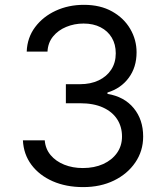

<svg xmlns="http://www.w3.org/2000/svg" viewBox="-20 -757 676 787"><path d="M321 9.9Q250.7 9.9 195.8 -14.2Q141 -38.4 108.8 -81.5Q76.7 -124.6 73.9 -181.8H163.4Q166.2 -146.7 187.5 -121.3Q208.8 -95.9 243.3 -82Q277.7 -68.2 319.6 -68.2Q366.5 -68.2 402.7 -84.5Q438.9 -100.9 459.5 -130Q480.1 -159.1 480.1 -197.4Q480.1 -237.6 460.2 -268.3Q440.3 -299 402 -316.4Q363.6 -333.8 308.2 -333.8H250V-411.9H308.2Q351.6 -411.9 384.4 -427.6Q417.3 -443.2 435.9 -471.6Q454.5 -500 454.5 -538.4Q454.5 -575.3 438.2 -602.6Q421.9 -630 392.2 -645.2Q362.6 -660.5 322.4 -660.5Q284.8 -660.5 251.6 -646.8Q218.4 -633.2 197.4 -607.4Q176.5 -581.7 174.7 -545.5H89.5Q91.6 -602.6 123.9 -645.8Q156.2 -688.9 208.6 -713.1Q261 -737.2 323.9 -737.2Q391.3 -737.2 439.6 -710Q487.9 -682.9 513.8 -638.5Q539.8 -594.1 539.8 -542.6Q539.8 -481.2 507.6 -437.9Q475.5 -394.5 420.5 -377.8V-372.2Q489.3 -360.8 528.1 -313.7Q566.8 -266.7 566.8 -197.4Q566.8 -138.1 534.6 -91.1Q502.5 -44 447.1 -17Q391.7 9.9 321 9.9Z"/></svg>

Font: InterMG
Style: Regular
Weight: 400
Designer: Rasmus Andersson
Foundry: rsms
Version: Version 3.019;December 26, 2023;FontCreator 15.0.0.2955 64-b